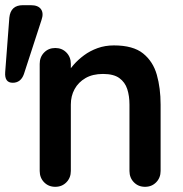

<svg xmlns="http://www.w3.org/2000/svg" viewBox="-59 -720 704 740"><path d="M-23 -652Q-18 -700 29 -700H60Q88 -700 99 -684.5Q110 -669 101 -643L33 -434Q21 -401 -10 -401Q-42 -401 -39 -442ZM380 -545Q454 -545 492.5 -514Q531 -483 545.5 -431.5Q560 -380 560 -317V-61Q560 -35 543 -17.5Q526 0 500 0Q474 0 457 -17.5Q440 -35 440 -61V-317Q440 -350 431.5 -376.5Q423 -403 401 -419Q379 -435 338 -435Q298 -435 270.5 -419Q243 -403 228.5 -376.5Q214 -350 214 -317V-61Q214 -35 197 -17.5Q180 0 154 0Q128 0 111 -17.5Q94 -35 94 -61V-474Q94 -500 111 -517.5Q128 -535 154 -535Q180 -535 197 -517.5Q214 -500 214 -474V-431L199 -434Q208 -451 225 -470.5Q242 -490 265 -507Q288 -524 317 -534.5Q346 -545 380 -545Z"/></svg>

Font: zvoove
Style: Bold
Weight: 700
Designer: Vernon Adams (Nunito) & Andrew Paglinawan (Quicksand)
Foundry: zvoove
Version: Version 3.006